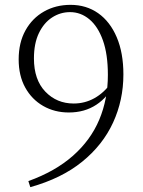

<svg xmlns="http://www.w3.org/2000/svg" viewBox="-20 -757 588 792"><path d="M105 15 97 -10Q208 -50 281 -114.5Q354 -179 389.5 -263.5Q425 -348 425 -448Q425 -533 404.5 -590.5Q384 -648 348.5 -677.5Q313 -707 269 -707Q229 -707 195 -685Q161 -663 140.5 -620.5Q120 -578 120 -516Q120 -428 167 -379Q214 -330 284 -330Q330 -330 369.5 -352Q409 -374 440 -417L459 -413H452Q426 -357 377.5 -325Q329 -293 264 -293Q205 -293 158 -320Q111 -347 84 -396Q57 -445 57 -512Q57 -581 85 -631.5Q113 -682 161.5 -709.5Q210 -737 271 -737Q336 -737 385 -702.5Q434 -668 461.5 -603.5Q489 -539 489 -450Q489 -344 446.5 -251.5Q404 -159 319 -90Q234 -21 105 15Z"/></svg>

Font: Noto Serif KR ExtraLight
Style: Regular
Weight: 200
Designer: Ryoko NISHIZUKA 西塚涼子 (kana & ideographs); Frank Grießhammer (Latin, Greek & Cyrillic); Wenlong ZHANG 张文龙 (bopomofo); San
Foundry: Adobe
Version: Version 2.002-H1;hotconv 1.1.0;makeotfexe 2.6.0